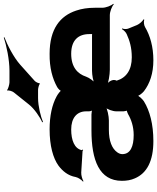

<svg xmlns="http://www.w3.org/2000/svg" viewBox="72 -892 830 1014"><g transform="rotate(-90 487.0 -385.0)"><path d="M310 -424C371 -424 406 -394 406 -345V-331C406 -324 409 -312 414 -309L416 -311C412 -315 398 -317 389 -317H306C148 -317 39 -276 39 -156C39 -131 43 -108 52 -88C79 -24 144 10 249 10C338 10 409 -9 459 -40C471 -48 490 -68 490 -77H486C486 -68 502 -48 512 -40C552 -9 606 10 676 10C746 10 806 -7 851 -34C861 -40 881 -42 890 -38L892 -42C883 -46 867 -64 862 -76L844 -120C839 -130 840 -147 844 -155L840 -156C837 -149 824 -135 814 -131C779 -115 742 -104 691 -104C625 -104 583 -133 568 -184C580 -205 560 -231 544 -239L540 -236C556 -227 600 -220 626 -220H914C932 -220 961 -209 971 -199L974 -202C964 -212 953 -241 953 -260V-299C953 -336 948 -369 938 -398C910 -482 842 -538 710 -538C636 -539 579 -523 534 -498C525 -493 511 -479 512 -472L518 -473C517 -480 495 -496 485 -501C441 -525 382 -538 311 -538C225 -538 159 -520 119 -491C91 -470 66 -441 59 -400C56 -386 43 -368 35 -362L37 -359C46 -365 69 -372 83 -371L196 -364C198 -364 200 -362 201 -361L205 -363C204 -364 201 -366 201 -368C209 -407 254 -424 310 -424ZM180 -154C180 -163 183 -171 189 -180C209 -209 250 -225 308 -225H358C380 -225 420 -233 432 -243L429 -246C417 -236 406 -204 406 -186V-148C406 -144 409 -129 411 -127L415 -130C411 -132 397 -127 392 -124C363 -107 326 -94 281 -94C221 -94 180 -111 180 -154ZM814 -328V-321C814 -318 814 -311 816 -309L819 -312C817 -314 809 -314 805 -314H620C599 -314 563 -308 551 -300L554 -297C566 -305 583 -328 589 -345C604 -391 640 -424 710 -424C782 -424 814 -386 814 -328ZM506 -727 442 -647C420 -619 376 -589 348 -577L350 -573C378 -585 434 -599 476 -599H520C528 -599 548 -594 550 -590L555 -591C553 -596 561 -611 566 -616L652 -693C691 -728 758 -762 798 -777L795 -780C755 -766 679 -750 621 -750H559C549 -750 524 -757 519 -762L515 -761C519 -755 512 -734 506 -727Z"/></g></svg>

Font: Asimov
Style: EdgeWide
Weight: 500
Designer: Google
Version: Version 2.000980: 2014